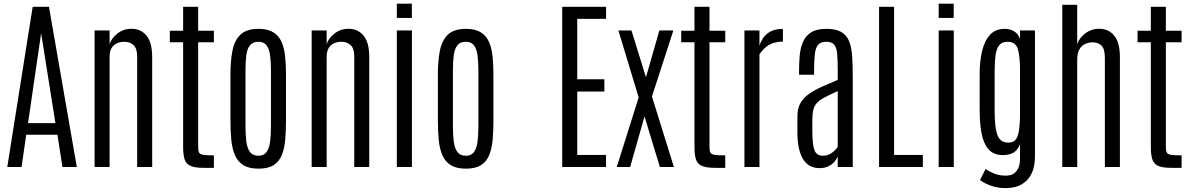

<svg xmlns="http://www.w3.org/2000/svg" viewBox="-20 -896 6386 1030"><path d="M19 0 155.3 -859.4H242.7L392.1 0H314.9L288.1 -173.3H120.6L95.7 0ZM130.4 -235.4H277.3L201.2 -714.8H200.2Z M487.3 0V-732.4H567.9V-659.2Q577.6 -690.9 610.1 -716.3Q642.6 -741.7 686 -741.7Q735.4 -741.7 765.9 -704.8Q796.4 -668 796.4 -589.4V0H715.8V-593.3Q715.8 -636.7 696 -654.3Q676.3 -671.9 647.5 -671.9Q627.4 -671.9 609.1 -664.6Q590.8 -657.2 579.3 -639.4Q567.9 -621.6 567.9 -589.8V0Z M1071.8 4.4Q1024.9 4.4 1001.5 -6.3Q978 -17.1 970.2 -41.5Q962.4 -65.9 962.4 -106.9V-669.4H891.1V-731H962.4V-859.4H1043V-731H1127.4V-669.4H1043V-106.4Q1043 -86.9 1047.9 -77.6Q1052.7 -68.4 1070.6 -65.4Q1088.4 -62.5 1127.4 -62.5V4.4Z M1366.7 8.8Q1315.9 8.8 1285.6 -10Q1255.4 -28.8 1240.5 -63Q1225.6 -97.2 1220.9 -144.5Q1216.3 -191.9 1216.3 -249V-498Q1216.3 -566.9 1226.6 -622.1Q1236.8 -677.2 1269 -709.2Q1301.3 -741.2 1366.7 -741.2Q1416 -741.2 1445.8 -722.9Q1475.6 -704.6 1490.2 -671.6Q1504.9 -638.7 1509.5 -594.2Q1514.2 -549.8 1514.2 -498V-249Q1514.2 -192.9 1510 -145.8Q1505.9 -98.6 1491.7 -64Q1477.5 -29.3 1448 -10.3Q1418.5 8.8 1366.7 8.8ZM1366.7 -60.5Q1396 -60.5 1410.4 -81.1Q1424.8 -101.6 1429.2 -137.9Q1433.6 -174.3 1433.6 -222.7V-516.1Q1433.6 -562.5 1429.2 -597.4Q1424.8 -632.3 1410.4 -652.1Q1396 -671.9 1366.7 -671.9Q1335.4 -671.9 1320.3 -652.1Q1305.2 -632.3 1301 -597.4Q1296.9 -562.5 1296.9 -516.1V-222.7Q1296.9 -174.3 1301.3 -137.9Q1305.7 -101.6 1320.8 -81.1Q1335.9 -60.5 1366.7 -60.5Z M1651.9 0V-732.4H1732.4V-659.2Q1742.2 -690.9 1774.7 -716.3Q1807.1 -741.7 1850.6 -741.7Q1899.9 -741.7 1930.4 -704.8Q1960.9 -668 1960.9 -589.4V0H1880.4V-593.3Q1880.4 -636.7 1860.6 -654.3Q1840.8 -671.9 1812 -671.9Q1792 -671.9 1773.7 -664.6Q1755.4 -657.2 1743.9 -639.4Q1732.4 -621.6 1732.4 -589.8V0Z M2108.9 0V-732.4H2189.9V0ZM2108.9 -799.8V-876.5H2189.5V-799.8Z M2479.5 8.8Q2428.7 8.8 2398.4 -10Q2368.2 -28.8 2353.3 -63Q2338.4 -97.2 2333.7 -144.5Q2329.1 -191.9 2329.1 -249V-498Q2329.1 -566.9 2339.4 -622.1Q2349.6 -677.2 2381.8 -709.2Q2414.1 -741.2 2479.5 -741.2Q2528.8 -741.2 2558.6 -722.9Q2588.4 -704.6 2603 -671.6Q2617.7 -638.7 2622.3 -594.2Q2627 -549.8 2627 -498V-249Q2627 -192.9 2622.8 -145.8Q2618.7 -98.6 2604.5 -64Q2590.3 -29.3 2560.8 -10.3Q2531.2 8.8 2479.5 8.8ZM2479.5 -60.5Q2508.8 -60.5 2523.2 -81.1Q2537.6 -101.6 2542 -137.9Q2546.4 -174.3 2546.4 -222.7V-516.1Q2546.4 -562.5 2542 -597.4Q2537.6 -632.3 2523.2 -652.1Q2508.8 -671.9 2479.5 -671.9Q2448.2 -671.9 2433.1 -652.1Q2418 -632.3 2413.8 -597.4Q2409.7 -562.5 2409.7 -516.1V-222.7Q2409.7 -174.3 2414.1 -137.9Q2418.5 -101.6 2433.6 -81.1Q2448.7 -60.5 2479.5 -60.5Z M2996.1 0V-859.4H3231.4V-794.9H3076.7V-470.7H3222.2V-404.8H3076.7V-64.9H3231V0Z M3288.6 0 3406.2 -373.5 3297.4 -732.4H3367.7L3445.3 -481.4L3517.1 -732.4H3592.3L3477.5 -378.4L3595.2 0H3520L3437.5 -271.5L3360.4 0Z M3814.9 4.4Q3768.1 4.4 3744.6 -6.3Q3721.2 -17.1 3713.4 -41.5Q3705.6 -65.9 3705.6 -106.9V-669.4H3634.3V-731H3705.6V-859.4H3786.1V-731H3870.6V-669.4H3786.1V-106.4Q3786.1 -86.9 3791 -77.6Q3795.9 -68.4 3813.7 -65.4Q3831.5 -62.5 3870.6 -62.5V4.4Z M3973.6 0V-732.4H4054.2V-650.9Q4066.9 -693.4 4098.4 -717.3Q4129.9 -741.2 4178.7 -741.2Q4179.7 -741.2 4179.9 -731Q4180.2 -720.7 4180.2 -707Q4180.2 -693.4 4180.2 -683.1Q4180.2 -672.9 4180.2 -672.9Q4156.2 -672.9 4134.3 -667Q4112.3 -661.1 4092.5 -646.2Q4072.8 -631.3 4054.2 -605V0Z M4377 5.9Q4316.4 5.9 4287.1 -43.9Q4257.8 -93.8 4257.8 -185.1V-272.5Q4257.8 -314.5 4274.2 -343Q4290.5 -371.6 4320.1 -392.3Q4349.6 -413.1 4388.9 -430.7Q4428.2 -448.2 4474.1 -467.3V-519Q4474.1 -572.8 4471.2 -606.4Q4468.3 -640.1 4455.3 -656Q4442.4 -671.9 4412.6 -671.9Q4383.3 -671.9 4369.4 -656.2Q4355.5 -640.6 4351.3 -606.2Q4347.2 -571.8 4347.2 -515.1V-495.1H4266.6V-515.1Q4266.6 -560.1 4270.5 -600.8Q4274.4 -641.6 4288.6 -673.1Q4302.7 -704.6 4332 -722.9Q4361.3 -741.2 4413.1 -741.2Q4464.4 -741.2 4493.2 -724.4Q4522 -707.5 4535.2 -674.8Q4548.3 -642.1 4551.5 -593.8Q4554.7 -545.4 4554.7 -482.4V0H4474.1V-57.1Q4470.7 -46.9 4459.2 -31.7Q4447.8 -16.6 4427.2 -5.4Q4406.7 5.9 4377 5.9ZM4394.5 -60.5Q4422.4 -60.5 4444.3 -77.1Q4466.3 -93.8 4474.1 -108.9V-407.2Q4430.7 -387.7 4403.8 -373.5Q4377 -359.4 4362.8 -344.2Q4348.6 -329.1 4343.3 -307.4Q4337.9 -285.6 4337.9 -251.5V-190.4Q4337.9 -120.6 4349.1 -90.6Q4360.4 -60.5 4394.5 -60.5Z M4695.8 0V-859.4H4776.4V-64.9H4930.7V0Z M5015.6 0V-732.4H5096.7V0ZM5015.6 -799.8V-876.5H5096.2V-799.8Z M5383.3 112.8Q5340.8 114.7 5301.8 102.1Q5262.7 89.4 5237.3 69.8L5267.6 10.3Q5286.1 23.9 5314.5 35.6Q5342.8 47.4 5383.3 45.9Q5415 44.9 5433.6 21Q5452.1 -2.9 5452.1 -44.4V-122.1Q5437 -86.4 5413.1 -75.2Q5389.2 -64 5360.8 -64Q5309.6 -64 5282.5 -95.7Q5255.4 -127.4 5245.4 -182.1Q5235.4 -236.8 5235.4 -305.2V-498Q5235.4 -566.9 5248.5 -622.3Q5261.7 -677.7 5291.7 -710Q5321.8 -742.2 5372.1 -741.2Q5398.4 -740.7 5419.9 -728.3Q5441.4 -715.8 5452.1 -686.5V-732.4H5532.2V-53.2Q5532.2 -30.3 5526.6 -2.4Q5521 25.4 5505.1 50.8Q5489.3 76.2 5460 93.5Q5430.7 110.8 5383.3 112.8ZM5390.6 -130.9Q5412.1 -130.9 5425.8 -143.8Q5439.5 -156.7 5445.8 -192.9Q5452.1 -229 5452.1 -298.8V-515.1Q5452.1 -594.7 5440.2 -633.3Q5428.2 -671.9 5385.3 -671.9Q5354 -671.9 5339.4 -652.1Q5324.7 -632.3 5320.3 -597.4Q5315.9 -562.5 5315.9 -516.1V-297.4Q5315.9 -211.9 5330.8 -171.4Q5345.7 -130.9 5390.6 -130.9Z M5678.7 0V-870.1H5758.8V-659.2Q5768.6 -690.9 5801.3 -716.3Q5834 -741.7 5877.4 -741.7Q5926.8 -741.7 5957.3 -704.8Q5987.8 -668 5987.8 -589.4V0H5907.2V-583.5Q5907.2 -634.3 5888.9 -651.6Q5870.6 -668.9 5841.8 -668.9Q5821.8 -668.9 5802.5 -660.6Q5783.2 -652.3 5771 -632.1Q5758.8 -611.8 5758.8 -576.7V0Z M6263.2 4.4Q6216.3 4.4 6192.9 -6.3Q6169.4 -17.1 6161.6 -41.5Q6153.8 -65.9 6153.8 -106.9V-669.4H6082.5V-731H6153.8V-859.4H6234.4V-731H6318.8V-669.4H6234.4V-106.4Q6234.4 -86.9 6239.3 -77.6Q6244.1 -68.4 6262 -65.4Q6279.8 -62.5 6318.8 -62.5V4.4Z"/></svg>

Font: Antonio ExtraLight
Style: Regular
Weight: 250
Designer: Vernon Adams
Foundry: Vernon Adams
Version: Version 1.002